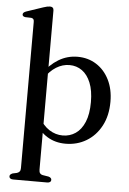

<svg xmlns="http://www.w3.org/2000/svg" viewBox="-63 -790 722 1072"><g transform="rotate(5 298.0 -254.0)"><path d="M194 -724.5V167.5Q194 181 199 187.8Q204 194.5 213.5 196.5L247.5 202Q256 204.5 260.2 208.8Q264.5 213 264.5 219.5Q264.5 227 258.8 231.2Q253 235.5 242.5 235.5H51.5Q41.5 235.5 35.8 231.2Q30 227 30 219.5Q30 213 34.5 209Q39 205 46.5 202L70 197Q79.5 194 84.8 187.5Q90 181 90 168V-651Q90 -662 86.2 -666.5Q82.5 -671 74 -672.5L40 -673.5Q32 -675 28.2 -678.5Q24.5 -682 24.5 -687.5Q24.5 -699 43.5 -705.5L135.5 -736.5Q149 -741 157.5 -742.8Q166 -744.5 174 -744.5Q183.5 -744.5 188.8 -739.2Q194 -734 194 -724.5ZM172 -341.5 158.5 -365.5Q196 -419.5 245 -449Q294 -478.5 351.5 -478.5Q410.5 -478.5 456.8 -449Q503 -419.5 529.2 -366.8Q555.5 -314 555.5 -244.5Q555.5 -166 524.8 -108.5Q494 -51 442 -20Q390 11 325.5 11Q267.5 11 222.8 -16.5Q178 -44 151.5 -95L172 -123Q195 -79 230.2 -56.2Q265.5 -33.5 306 -33.5Q346 -33.5 378 -55.2Q410 -77 428.5 -121.2Q447 -165.5 447 -232.5Q447 -297.5 429.2 -341Q411.5 -384.5 380.8 -406.5Q350 -428.5 310.5 -428.5Q271.5 -428.5 236 -406.5Q200.5 -384.5 172 -341.5Z"/></g></svg>

Font: Fraunces 17pt
Style: Regular
Weight: 400
Version: Version 1.000;[b76b70a41]